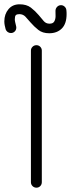

<svg xmlns="http://www.w3.org/2000/svg" viewBox="-81 -868 328 888"><path d="M62 -634.1Q62 -644.2 69.4 -651.6Q76.8 -659 87.5 -659Q98.2 -659 105.3 -651.6Q112.4 -644.2 112.4 -634.1V-25.5Q112.4 -14.8 105.3 -7.4Q98.2 0 87.5 0Q76.8 0 69.4 -7.4Q62 -14.8 62 -25.5ZM175.6 -817.6Q175.6 -828.4 183 -836.2Q190.4 -844.1 201.1 -844.1Q210.5 -844.1 217.9 -837.3Q225.2 -830.5 226 -821.1Q226.6 -816.1 226.8 -811.6Q227 -807.1 227 -803.1Q227 -758.2 204.9 -736.2Q182.9 -714.2 146.6 -714.2Q115.9 -714.2 96.4 -729.6Q76.9 -745 60.5 -763.9Q47.5 -779.5 36.4 -791.1Q25.2 -802.6 8.1 -802.6Q-3.2 -802.6 -7.9 -797.8Q-12.5 -793 -12.5 -779Q-12.5 -773.1 -10.8 -765.5Q-9.1 -757.9 -6.8 -748.4Q-6.4 -746.9 -6 -744.8Q-5.6 -742.6 -5.6 -740.8Q-5.6 -729.4 -13 -722.3Q-20.4 -715.2 -30.5 -715.2Q-39.4 -715.2 -45.9 -720.2Q-52.4 -725.2 -54.9 -732.5Q-57.6 -742.2 -59.3 -751.4Q-61 -760.5 -61 -769.2Q-61 -802.5 -41.9 -825.3Q-22.9 -848.1 9.6 -848.1Q41.8 -848.1 61.8 -832.8Q81.8 -817.4 98.1 -798.1Q111.1 -782.2 121.4 -770.4Q131.6 -758.5 148.1 -758.5Q164.2 -758.5 170 -768.8Q175.8 -779 176 -792.6Q176.2 -806.2 175.6 -817.6Z"/></svg>

Font: Libertine-Super Thin
Style: Regular
Weight: 100
Designer: Bastien Sozeau
Foundry: NBR — Bastien Sozeau
Version: Version 2.003;gftools[0.9.33]